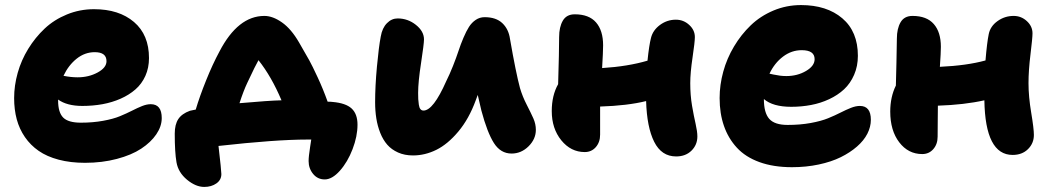

<svg xmlns="http://www.w3.org/2000/svg" viewBox="-20 -593 4108 750"><path d="M312 43Q255.4 43 209.2 30.8Q163.1 18.6 131.1 -3.7Q99.1 -25.9 77.4 -57.4Q55.7 -88.9 45.4 -127Q35.2 -165 35.2 -210Q35.2 -258.8 49.1 -308.3Q63 -357.9 90.3 -402.3Q117.7 -446.8 154.5 -481.4Q191.4 -516.1 241.5 -536.6Q291.5 -557.1 347.2 -557.1Q444.8 -557.1 503.4 -507.1Q562 -457 562 -366.2Q562 -328.1 547.9 -296.6Q533.7 -265.1 509 -243.7Q484.4 -222.2 451.2 -207.5Q418 -192.9 380.4 -186Q342.8 -179.2 301.8 -179.2Q241.7 -179.2 207 -204.1V-200.2Q207 -153.8 226.8 -133.8Q246.6 -113.8 295.9 -113.8Q342.8 -113.8 382.8 -121.1Q422.9 -128.4 448.7 -139.2Q474.6 -149.9 495.6 -160.6Q516.6 -171.4 534.9 -178.7Q553.2 -186 568.8 -186Q611.8 -186 611.8 -131.8Q611.8 -99.6 590.6 -68.4Q569.3 -37.1 531.5 -12.2Q493.7 12.7 436.3 27.8Q378.9 43 312 43ZM350.1 -389.2Q311.5 -389.2 279.5 -363.8Q247.6 -338.4 228 -296.9Q256.3 -291 283.2 -291Q326.7 -291 361.3 -309.8Q396 -328.6 396 -354Q396 -389.2 350.1 -389.2Z M1248.5 107.9Q1220.7 107.9 1203.1 86.4Q1185.5 64.9 1185.5 36.1Q1185.5 26.4 1187 13.2Q1188.5 0 1191.4 -19Q1194.3 -38.1 1195.8 -47.9H1180.7Q1057.6 -47.9 833.5 -22.9Q844.7 73.7 844.7 86.9Q844.7 109.9 825.2 123.5Q805.7 137.2 777.8 137.2Q744.6 137.2 710.4 108.9Q676.3 80.6 669.4 41Q662.6 2 662.6 -70.8Q662.6 -106.9 676.5 -127.9Q690.4 -148.9 721.7 -160.2Q725.1 -161.1 733.6 -162.8Q742.2 -164.6 744.6 -165Q759.8 -216.3 785.2 -279.3Q810.5 -342.3 837.4 -392.1Q909.7 -530.8 1012.7 -530.8Q1045.4 -530.8 1081.5 -505.4Q1117.7 -480 1148.4 -426.8Q1176.8 -377.9 1188.2 -357.2Q1199.7 -336.4 1220.9 -290.8Q1242.2 -245.1 1259.8 -195.8Q1272.9 -195.8 1278.8 -194.8Q1330.6 -190.4 1353.5 -169.2Q1376.5 -147.9 1376.5 -106Q1376.5 -60.5 1357.2 -10.3Q1337.9 40 1307.6 74Q1277.3 107.9 1248.5 107.9ZM945.8 -269Q931.2 -238.3 915.5 -189.9Q1032.2 -200.2 1079.6 -201.2Q1040.5 -293.9 989.7 -357.9Q979.5 -340.8 945.8 -269Z M1593.3 14.2Q1560.5 14.2 1534.9 2.7Q1509.3 -8.8 1492.7 -27.8Q1476.1 -46.9 1465.3 -74Q1454.6 -101.1 1450 -130.6Q1445.3 -160.2 1445.3 -193.8Q1445.3 -255.9 1452.4 -332.8Q1459.5 -409.7 1467.3 -450.2Q1473.1 -483.9 1491.5 -502.4Q1509.8 -521 1533.2 -521Q1573.2 -521 1604.7 -495.8Q1636.2 -470.7 1636.2 -439Q1636.2 -421.9 1624.8 -347.2Q1613.3 -272.5 1613.3 -230Q1613.3 -214.4 1613.8 -205.6Q1614.3 -196.8 1616 -184.6Q1617.7 -172.4 1622.3 -166.7Q1627 -161.1 1634.3 -161.1Q1672.4 -161.1 1723.1 -275.9Q1736.3 -302.2 1749.5 -335.4Q1762.7 -368.7 1771 -394Q1779.3 -419.4 1790.3 -445.3Q1801.3 -471.2 1812 -488Q1822.8 -504.9 1838.4 -515.4Q1854 -525.9 1873 -525.9Q1917.5 -525.9 1942.1 -502.7Q1966.8 -479.5 1972.2 -440.9Q1995.1 -309.1 2011.2 -249Q2021 -215.8 2037.4 -184.1Q2053.7 -152.3 2063.5 -130.4Q2073.2 -108.4 2073.2 -85.9Q2073.2 -49.8 2044.7 -21.5Q2016.1 6.8 1978.5 6.8Q1935.5 6.8 1909.4 -34.2Q1883.3 -75.2 1860.4 -161.1Q1846.2 -221.2 1846.2 -222.2Q1844.7 -218.8 1842.3 -211.7Q1839.8 -204.6 1838.4 -201.2Q1812 -128.9 1770.5 -79.3Q1729 -29.8 1684.6 -7.8Q1640.1 14.2 1593.3 14.2Z M2264.2 1Q2210 1 2172.6 -44.9Q2135.3 -90.8 2135.3 -159.2Q2135.3 -220.2 2160.2 -264.2Q2164.1 -392.1 2164.1 -448.2Q2164.1 -487.3 2178.5 -512.2Q2192.9 -537.1 2225.1 -537.1Q2280.8 -537.1 2308.3 -505.4Q2335.9 -473.6 2335.9 -416Q2335.9 -391.6 2332 -327.1Q2433.1 -333.5 2509.3 -356Q2515.6 -417 2522.9 -444.8Q2530.3 -475.1 2558.1 -495.6Q2585.9 -516.1 2620.1 -516.1Q2649.9 -516.1 2672.1 -495.8Q2694.3 -475.6 2694.3 -448.2Q2694.3 -429.2 2685.3 -368.9Q2676.3 -308.6 2676.3 -268.1Q2676.3 -221.2 2683.3 -179.9Q2690.4 -138.7 2697.3 -108.9Q2704.1 -79.1 2704.1 -60.1Q2704.1 -27.3 2681.2 -4.6Q2658.2 18.1 2621.1 18.1Q2564 18.1 2535.4 -39.1Q2506.8 -96.2 2503.9 -198.2Q2431.2 -180.2 2324.2 -176.8V-66.9Q2324.2 -37.6 2307.4 -18.3Q2290.5 1 2264.2 1Z M3073.7 60.1Q3001.5 60.1 2946.8 40.3Q2892.1 20.5 2858.4 -16.1Q2824.7 -52.7 2807.9 -101.3Q2791 -149.9 2791 -210Q2791 -261.2 2805.2 -313Q2819.3 -364.7 2847.2 -411.4Q2875 -458 2912.6 -494.1Q2950.2 -530.3 3001.2 -551.8Q3052.2 -573.2 3108.9 -573.2Q3209.5 -573.2 3270.3 -521.5Q3331.1 -469.7 3331.1 -375Q3331.1 -334.5 3316.4 -300.8Q3301.8 -267.1 3277.1 -244.1Q3252.4 -221.2 3219 -205.6Q3185.5 -189.9 3148.2 -182.9Q3110.8 -175.8 3070.8 -175.8Q2999 -175.8 2963.9 -206.1Q2963.9 -152.3 2984.9 -128.7Q3005.9 -105 3056.6 -105Q3105.5 -105 3146.7 -112.5Q3188 -120.1 3214.8 -131.1Q3241.7 -142.1 3263.2 -153.1Q3284.7 -164.1 3303.7 -171.6Q3322.8 -179.2 3338.9 -179.2Q3381.8 -179.2 3381.8 -125Q3381.8 -97.7 3368.2 -70.8Q3354.5 -43.9 3327.6 -20.5Q3300.8 2.9 3264.2 21Q3227.5 39.1 3178.2 49.6Q3128.9 60.1 3073.7 60.1ZM3111.8 -397Q3071.8 -397 3038.6 -371.8Q3005.4 -346.7 2985.8 -305.2Q2987.3 -304.7 3001.5 -301.8Q3015.6 -298.8 3027.1 -297.4Q3038.6 -295.9 3051.8 -295.9Q3094.7 -295.9 3128.4 -315.7Q3162.1 -335.4 3162.1 -361.8Q3162.1 -397 3111.8 -397Z M3582.5 8.8Q3527.8 8.8 3492.7 -37.1Q3457.5 -83 3457.5 -157.2Q3457.5 -213.9 3479.5 -258.8Q3480 -283.2 3481.7 -347.2Q3483.4 -411.1 3483.4 -441.9Q3483.4 -481 3497.8 -505.9Q3512.2 -530.8 3544.4 -530.8Q3600.1 -530.8 3627.7 -499Q3655.3 -467.3 3655.3 -410.2Q3655.3 -387.7 3651.4 -332Q3757.3 -336.9 3829.6 -356.9Q3835.4 -426.8 3842.3 -460Q3848.6 -490.7 3876.7 -510.7Q3904.8 -530.8 3939.5 -530.8Q3969.2 -530.8 3991.2 -510.5Q4013.2 -490.2 4013.2 -462.9Q4013.2 -444.8 4005.4 -381.3Q3997.6 -317.9 3997.6 -268.1Q3997.6 -215.8 4008.1 -153.1Q4018.6 -90.3 4018.6 -65.9Q4018.6 -33.2 3995.6 -10.5Q3972.7 12.2 3935.5 12.2Q3828.6 12.2 3825.2 -201.2Q3747.1 -183.6 3643.6 -180.2Q3643.6 -166.5 3643.1 -127.4Q3642.6 -88.4 3642.6 -59.1Q3642.6 -29.8 3625.7 -10.5Q3608.9 8.8 3582.5 8.8Z"/></svg>

Font: Shantell Sans Irregular
Style: Regular
Weight: 800
Designer: Stephen Nixon, Anya Danilova, Shantell Martin
Foundry: Arrow Type
Version: Version 1.006;[9816181b4]